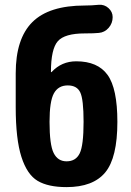

<svg xmlns="http://www.w3.org/2000/svg" viewBox="-20 -763 540 793"><path d="M254.9 -96.7Q293 -96.7 309.1 -129.4Q325.2 -162.1 325.2 -259.8Q325.2 -352.5 311.5 -381.3Q297.9 -410.2 259.8 -410.2Q220.7 -410.2 202.6 -377.4Q184.6 -344.7 184.6 -259.8Q184.6 -165 201.7 -130.9Q218.8 -96.7 254.9 -96.7ZM294.9 -509.8Q383.8 -509.8 424.3 -453.6Q464.8 -397.5 464.8 -259.8Q464.8 -111.3 414.6 -50.8Q364.3 9.8 254.9 9.8Q178.7 9.8 135.3 -16.1Q91.8 -42 68.4 -115.2Q44.9 -188.5 44.9 -320.3V-460Q44.9 -603.5 113.8 -671.9Q182.6 -740.2 330.1 -740.2Q358.4 -740.2 387.7 -743.2Q411.1 -745.1 428.2 -729.5Q445.3 -713.9 445.3 -692.4Q445.3 -667 428.7 -647.9Q412.1 -628.9 387.7 -627Q369.1 -625 330.1 -625Q247.1 -625 218.8 -592.8Q190.4 -560.5 190.4 -465.8Q190.4 -464.8 191.4 -464.8Q192.4 -464.8 193.4 -465.8Q234.4 -509.8 294.9 -509.8Z"/></svg>

Font: Rounded-X Mgen+ 2m bold
Style: Bold
Weight: 700
Designer: [Source Han Sans]
Ryoko NISHIZUKA  (kana & ideographs); Paul D. Hunt (Latin, Greek & Cyrillic); Wenlong ZHANG  (bopomofo
Version: Version 1.059.20150602